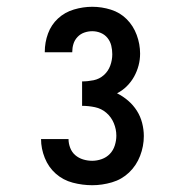

<svg xmlns="http://www.w3.org/2000/svg" viewBox="-20 -863 540 566"><path d="M252 -317Q223 -317 194.5 -324.5Q166 -332 144.5 -351Q123 -370 112 -397.5Q101 -425 101 -453H182Q182 -440 187 -427Q192 -414 202 -405.5Q212 -397 225 -393Q238 -389 252 -389Q266 -389 280 -394Q294 -399 304 -409.5Q314 -420 318.5 -434.5Q323 -449 323 -463Q323 -482 315.5 -500Q308 -518 293.5 -530.5Q279 -543 260 -547Q241 -551 222 -551V-623Q239 -623 256 -626.5Q273 -630 286 -641.5Q299 -653 305 -669.5Q311 -686 311 -703Q311 -716 308 -728.5Q305 -741 297 -751Q289 -761 277 -766Q265 -771 252 -771Q240 -771 228.5 -767Q217 -763 208.5 -754Q200 -745 196.5 -733.5Q193 -722 193 -710V-709H112V-710Q112 -738 121.5 -764Q131 -790 151 -808.5Q171 -827 198 -835Q225 -843 252 -843Q280 -843 307 -834.5Q334 -826 353.5 -806.5Q373 -787 383 -760Q393 -733 393 -705Q393 -687 388.5 -670Q384 -653 375.5 -637.5Q367 -622 354 -609Q341 -596 325 -588Q343 -579 358 -566Q373 -553 383.5 -536.5Q394 -520 399 -500.5Q404 -481 404 -462Q404 -432 393 -403.5Q382 -375 360.5 -354.5Q339 -334 310 -325.5Q281 -317 252 -317Z"/></svg>

Font: Iosevka SS10 Medium
Style: Regular
Weight: 500
Monospace: yes
Designer: Belleve Invis
Foundry: Belleve Invis
Version: Version 28.0.6; ttfautohint (v1.8.4)